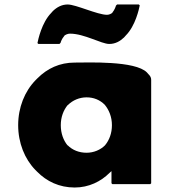

<svg xmlns="http://www.w3.org/2000/svg" viewBox="-20 -814 753 856"><path d="M282 -346H283C304 -367 334 -380 366 -380C397 -380 425 -369 447 -347C466 -324 479 -293 479 -256C479 -221 468 -190 448 -166C428 -146 398 -133 366 -133C332 -133 303 -145 282 -166H281C263 -188 251 -219 251 -256C251 -292 263 -323 282 -346ZM643 -482 635 -491C583 -544 372 -535 313 -535C246 -535 191 -509 147 -465L139 -457C90 -407 61 -335 61 -256C61 -177 90 -105 138 -56L145 -49C188 -5 245 22 313 22C376 22 430 -5 468 -43L477 -51V3L481 7H650L654 3V-458C654 -468 650 -475 643 -482ZM467 -618C494 -618 515 -630 533 -647L541 -656C584 -699 600 -775 603 -790L599 -794H502L497 -789C496 -785 491 -770 481 -758V-757C476 -753 467 -748 457 -748C415 -748 318 -794 282 -794C255 -794 234 -782 216 -765L208 -756C166 -713 150 -637 147 -622L151 -618H245L250 -623C251 -627 255 -640 266 -653V-654C271 -659 282 -664 292 -664C356 -664 432 -618 467 -618Z"/></svg>

Font: Hussar Woodtype
Style: Bd
Weight: 900
Foundry: Cannot Into Space Fonts
Version: Version 1.07